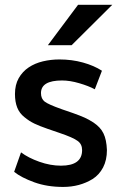

<svg xmlns="http://www.w3.org/2000/svg" viewBox="-20 -757 522 789"><path d="M239.3 11.2Q173.8 11.2 121.1 -7.8Q67.4 -27.3 38.1 -50.8L66.4 -130.9Q96.2 -108.4 141.6 -92.3Q187 -76.2 230.5 -76.2Q317.4 -76.2 317.4 -140.1Q317.4 -164.6 299.3 -177.7Q280.8 -191.9 222.7 -211.4L175.8 -227.5Q159.2 -233.4 146 -238.5Q132.8 -243.7 121.6 -249Q110.4 -254.4 100.6 -260.7Q90.8 -267.1 80.6 -275.4Q60.1 -291.5 50.8 -314.9Q41.5 -338.4 41.5 -370.6Q41.5 -408.7 56.9 -435.8Q72.3 -462.9 97.9 -480Q123.5 -497.1 156.2 -504.9Q189 -512.7 224.1 -512.7Q275.4 -512.7 321 -500Q366.7 -487.3 398.9 -466.3L369.6 -390.1Q344.2 -403.8 305.7 -415Q267.6 -426.3 234.9 -426.3Q148.4 -426.3 148.4 -374.5Q148.4 -351.1 163.6 -339.4Q179.2 -327.6 231.4 -309.1Q232.4 -308.6 238.3 -306.6Q244.1 -304.7 255.4 -300.8L280.8 -292Q294.9 -287.1 306.4 -282.5Q317.9 -277.8 327.1 -273.9Q344.7 -266.1 364.3 -253.4Q377.9 -244.1 388.2 -233.4Q398.4 -222.7 405 -209.2Q411.6 -195.8 415 -179Q418.5 -162.1 419.4 -140.6Q419.4 -99.1 403.6 -68.8Q387.7 -38.6 360.8 -21.5Q307.6 11.2 239.3 11.2ZM176.8 -571.3 300.8 -737.3H441.4L274.4 -571.3Z"/></svg>

Font: Ride Light
Style: Bold
Weight: 600
Version: Version 3.000